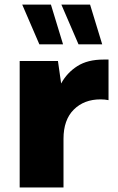

<svg xmlns="http://www.w3.org/2000/svg" viewBox="-20 -823 516 843"><path d="M256.8 -628.4H152.8L77.6 -802.7H203.6ZM428.7 -628.4H324.7L249.5 -802.7H375.5ZM66.4 -555.2H234.4L248.5 -456.5Q274.4 -503.9 319.6 -532.7Q364.7 -561.5 434.6 -561.5H456.5V-383.3Q439.9 -386.7 421.4 -386.7Q349.1 -386.7 304 -341.8Q258.8 -296.9 258.8 -213.4V0H66.4Z"/></svg>

Font: Estedad-FD Black
Style: Regular
Weight: 900
Designer: Amin Abedi
Version: Version 7.3